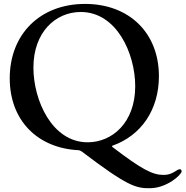

<svg xmlns="http://www.w3.org/2000/svg" viewBox="-20 -761 957 990"><path d="M753.6 209.5C840.9 208.8 916.5 139.6 916.5 122.5C916.5 117.2 913.4 111.5 907.3 111.5C891.3 111.5 871.1 141 823.9 141C766 141 711.3 112.6 560 -2.8C557.2 -5.7 556.5 -7.8 559.3 -9.6C708.8 -62.1 799.4 -196 799.4 -367.9C799.4 -592.3 645.2 -740.8 418.7 -740.8C185 -740.8 30.2 -583.1 30.2 -357.2C30.2 -139.6 174 3.6 386.4 13.5C391.7 14.9 396.3 16.7 401.6 20.2C638.8 200.6 681.8 210.2 753.6 209.5ZM152.3 -412.3C152.3 -595.5 266.7 -699.2 396.3 -699.2C582 -699.2 677.2 -484.4 677.2 -316.4C677.2 -128.6 558.2 -27.3 432.2 -27.3C247.5 -27.3 152.3 -245 152.3 -412.3Z"/></svg>

Font: Margiela Serif Medium
Style: Regular
Weight: 500
Designer: Andreas Faust, Stefan Endress
Version: Version 1.002;FEAKit 1.0